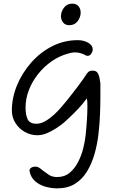

<svg xmlns="http://www.w3.org/2000/svg" viewBox="-20 -750 624 1052"><path d="M294 282Q259 282 226 272Q193 262 170.5 241Q148 220 142 188Q140 177 149.5 170Q159 163 175 163Q184 163 191 167Q198 171 205 176Q208 179 211 181.5Q214 184 217 186Q230 196 248 208Q266 220 293 220Q334 220 362 196.5Q390 173 408.5 136.5Q427 100 436.5 61Q446 22 449 -8Q453 -44 456 -89Q459 -134 459 -168Q459 -198 456 -211Q434 -181 408.5 -154Q383 -127 361.5 -107Q340 -87 330 -78Q312 -63 287.5 -47Q263 -31 236.5 -20Q210 -9 185 -9Q148 -9 116 -27Q84 -45 64.5 -76Q45 -107 45 -145Q45 -214 73 -282Q101 -350 150.5 -406.5Q200 -463 265.5 -496.5Q331 -530 406 -530Q438 -530 463 -516Q488 -502 488 -478Q488 -468 480 -456Q472 -444 460 -444Q455 -444 449 -447Q437 -454 422 -458.5Q407 -463 390 -463Q373 -463 355 -457Q306 -444 263.5 -414.5Q221 -385 188.5 -344Q156 -303 138 -256Q120 -209 120 -161Q120 -121 131.5 -96.5Q143 -72 180 -72Q204 -72 229.5 -87Q255 -102 277.5 -123Q300 -144 314 -161Q335 -185 358 -214Q381 -243 402 -270.5Q423 -298 437.5 -319Q452 -340 456 -347Q465 -358 471 -360.5Q477 -363 488 -363Q506 -363 514 -351.5Q522 -340 525 -324Q528 -308 530 -294V-218Q530 -177 528 -124.5Q526 -72 519.5 -15.5Q513 41 498 93.5Q483 146 457 189Q431 232 391 257Q351 282 294 282ZM360 -612Q337 -612 325.5 -627Q314 -642 314 -661Q314 -686 330.5 -708Q347 -730 376 -730Q399 -730 410.5 -715.5Q422 -701 422 -681Q422 -656 405.5 -634Q389 -612 360 -612Z"/></svg>

Font: Fuzzy Bubbles
Style: Regular
Weight: 400
Designer: Robert E. Leuschke
Foundry: Robert E. Leuschke
Version: Version 1.010; ttfautohint (v1.8.3)